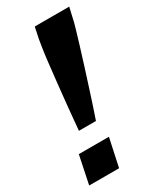

<svg xmlns="http://www.w3.org/2000/svg" viewBox="-179 -745 660 801"><g transform="rotate(-30 151.0 -344.0)"><path d="M78 -219Q83 -276 88.5 -331.5Q94 -387 99.5 -437Q105 -487 109.5 -527Q114 -567 118.5 -595.5Q123 -624 125 -636L136 -688H302L290 -636Q288 -624 279.5 -595.5Q271 -567 259 -527Q247 -487 231 -437Q215 -387 197.5 -332Q180 -277 160 -219ZM1 0 29 -135H174L145 0Z"/></g></svg>

Font: Saira Condensed ExtraBold
Style: Italic
Weight: 800
Width: 3
Italic angle: -12°
Designer: Hector Gatti with collaboration of the Omnibus-Type team
Foundry: Omnibus-Type
Version: Version 1.101